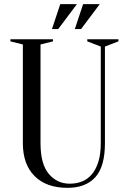

<svg xmlns="http://www.w3.org/2000/svg" viewBox="-20 -889 610 924"><path d="M30 0ZM485 -200Q485 -87 438.5 -36Q392 15 305 15Q203 15 146.5 -41.5Q90 -98 90 -200V-675L30 -690V-700H235V-690L175 -675V-200Q175 -99 215 -52Q255 -5 315 -5Q349 -5 376.5 -16.5Q404 -28 423.5 -52Q443 -76 454 -112.5Q465 -149 465 -200V-665L400 -690V-700H550V-690L485 -665ZM270 -869H350L260 -749H230ZM380 -869H460L370 -749H340Z"/></svg>

Font: Oranienbaum
Style: Regular
Weight: 400
Designer: Oleg Pospelov and Jovanny Lemonad
Foundry: Oleg Pospelov and jovanny Lemonad
Version: Version 1.001; ttfautohint (v0.91) -l 8 -r 50 -G 200 -x 0 -w